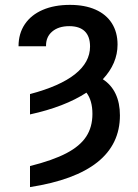

<svg xmlns="http://www.w3.org/2000/svg" viewBox="-20 -557 564 784"><path d="M347.7 -367.2Q347.7 -408.2 326.2 -429.2Q304.7 -450.2 262.7 -450.2Q218.8 -450.2 192.9 -428Q167 -405.8 168 -368.2H55.7Q55.7 -419.9 81.3 -458Q106.9 -496.1 154.3 -516.6Q201.7 -537.1 265.6 -537.1Q326.2 -537.1 369.9 -517.8Q413.6 -498.5 436.8 -461.9Q460 -425.3 460 -375Q460 -297.9 399.9 -233.4Q434.6 -210.9 452.1 -173.6Q469.7 -136.2 469.7 -85.9Q469.7 149.9 102.5 207V121.1Q195.8 97.7 251.2 68.6Q306.6 39.6 332 0.7Q357.4 -38.1 357.4 -91.8Q357.4 -146.5 333 -178.7Q243.7 -120.6 102.5 -89.8V-172.9Q224.6 -205.1 286.1 -253.9Q347.7 -302.7 347.7 -367.2Z"/></svg>

Font: Pretendard Std Medium
Style: Regular
Weight: 500
Designer: Base glyphs from Inter by Rasmus Andersson; Hangeul glyphs from Noto Sans CJK(Source Han Sans) by Jang Soo-young and Kan
Foundry: Kil Hyung-jin
Version: Version 1.309